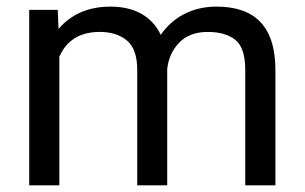

<svg xmlns="http://www.w3.org/2000/svg" viewBox="-20 -558 917 578"><path d="M280.3 -461.9C314.5 -461.9 341.8 -453.1 362.3 -436C382.8 -418.5 393.1 -389.2 393.1 -347.7V0H483.4V-350.6C486.8 -381.3 498.5 -407.7 519.5 -429.7C540.5 -451.2 568.8 -461.9 605.5 -461.9C640.1 -461.9 667.5 -454.1 688 -438.5C708 -422.4 718.3 -392.6 718.3 -348.1V0H809.1V-347.2C809.1 -480.5 745.1 -538.1 631.8 -538.1C555.7 -538.1 499 -503.9 463.9 -453.1C436 -512.2 380.4 -538.1 312.5 -538.1C244.1 -538.1 191.9 -513.2 156.2 -470.7L153.8 -528.3H67.9V0H158.7V-387.2C178.2 -432.1 215.8 -461.9 280.3 -461.9Z"/></svg>

Font: Vazirmatn
Style: Regular
Weight: 400
Designer: Saber Rastikerdar
Foundry: Saber Rastikerdar
Version: Version 33.003